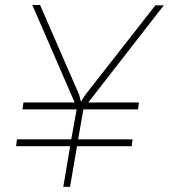

<svg xmlns="http://www.w3.org/2000/svg" viewBox="-20 -731 661 751"><path d="M587.9 -710.4 620.6 -710 325.2 -330.1H523.4L520 -303.2H306.2L285.6 -186H498.5L495.1 -159.2H281.2L253.9 0H227.5L254.4 -159.2H43L46.4 -186H258.8L279.8 -303.2H67.9L71.8 -330.1H272L106.4 -711.4H136.7L289.6 -360.4L295.9 -335.4H297.9L314 -360.4Z"/></svg>

Font: TypoPRO Roboto Mono
Style: Italic
Weight: 250
Designer: Google
Version: Version 2.000986; 2015; ttfautohint (v1.3)